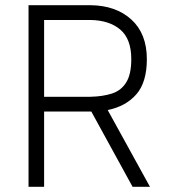

<svg xmlns="http://www.w3.org/2000/svg" viewBox="-20 -720 651 740"><path d="M90 -700H328Q427 -699 486.5 -644.5Q546 -590 546 -492Q546 -403 505.5 -356.5Q465 -310 395 -296L558 0H491L332 -290H328H150V0H90ZM328 -643H150V-347H328Q376 -348 411.5 -359.5Q447 -371 466.5 -402.5Q486 -434 486 -492Q486 -570 443.5 -606Q401 -642 328 -643Z"/></svg>

Font: Haskoy Light
Style: Regular
Weight: 300
Designer: Ertekin Erdin
Foundry: Ertekin Erdin
Version: Version 2.000; ttfautohint (v1.8.4.7-5d5b)